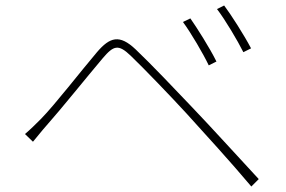

<svg xmlns="http://www.w3.org/2000/svg" viewBox="-20 -730 1040 699"><path d="M673 -663 646 -650C675 -611 720 -534 740 -492L768 -506C744 -555 695 -632 673 -663ZM796 -710 770 -697C800 -658 845 -582 866 -540L894 -554C869 -602 819 -680 796 -710ZM71 -242 100 -214C113 -229 133 -255 151 -275C201 -331 298 -452 354 -518C394 -565 411 -570 456 -527C504 -481 601 -380 658 -318C728 -241 820 -140 895 -51L922 -78C845 -161 748 -268 680 -339C623 -399 528 -499 474 -550C415 -606 380 -595 333 -540C276 -473 180 -349 130 -298C108 -276 93 -261 71 -242Z"/></svg>

Font: Harano Aji Gothic ExtraLight
Style: Regular
Weight: 250
Foundry: Masamichi Hosoda
Version: HaranoAjiGothic-ExtraLight version 20230610;ttx 4.39.4